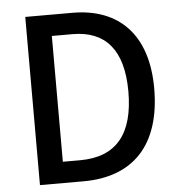

<svg xmlns="http://www.w3.org/2000/svg" viewBox="-52 -763 760 812"><g transform="rotate(-5 328.5 -357.0)"><path d="M602 -366C602 -593 483 -714 285 -714H85V0H270C480 0 602 -124 602 -366ZM492 -362C492 -181 417 -90 263 -90H190V-624H278C416 -624 492 -540 492 -362Z"/></g></svg>

Font: Noto Sans Thai Looped SemiCondensed Medium
Style: Regular
Weight: 500
Width: 4
Designer: Sasikarn Vongin, Ben Mitchell
Foundry: The Fontpad Ltd
Version: Version 1.001